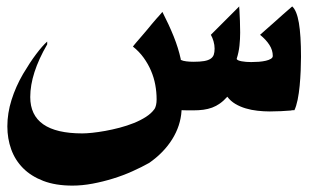

<svg xmlns="http://www.w3.org/2000/svg" viewBox="-20 -374 1031 598"><path d="M917.5 -197.3Q917.5 -177.7 916.5 -153.8Q915.5 -129.9 913.3 -106.7Q911.1 -83.5 907 -63.2Q902.8 -43 897 -30.8Q894.5 -30.8 892.3 -30.8Q890.1 -30.8 887.7 -30.3L886.2 -29.8Q873 -28.8 855.7 -27.8Q838.4 -26.9 820.3 -26.9Q801.3 -26.9 782 -29.1Q762.7 -31.2 745.4 -36.4Q728 -41.5 713.1 -50.3Q698.2 -59.1 688 -72.8Q676.8 -60.1 665 -51.8Q653.3 -43.5 640.6 -38.8Q627.9 -34.2 613.5 -32.2Q599.1 -30.3 582 -30.3Q573.7 -30.3 564 -30.3Q554.2 -30.3 545.4 -30.8V-28.8Q542.5 17.6 516.4 59.6Q490.2 101.6 444.8 133.3Q421.4 146.5 392.6 159.4Q363.8 172.4 332.3 182.1Q300.8 191.9 268.3 198Q235.8 204.1 205.6 204.1Q153.3 204.1 115 189.5Q76.7 174.8 51.8 149.7Q26.9 124.5 14.9 91.1Q2.9 57.6 2.9 19.5Q2.9 -21.5 15.9 -62.7Q28.8 -104 51.8 -143.6Q73.2 -179.7 92.5 -205.3Q111.8 -231 127 -244.6V-235.8Q74.2 -145 74.2 -71.8Q74.2 41.5 236.3 41.5Q248.5 41.5 267.3 39.6Q286.1 37.6 307.9 33.7Q329.6 29.8 352.8 23.7Q376 17.6 396.7 9.3Q417.5 1 434.6 -10Q451.7 -21 460.9 -34.2V-33.7Q467.8 -44.9 467.8 -64.5Q467.8 -87.4 463.6 -109.9Q459.5 -132.3 450.4 -153.6Q441.4 -174.8 427.5 -194.1Q413.6 -213.4 394 -229Q396.5 -231.9 399.2 -235.6Q401.9 -239.3 404.3 -241.7Q412.6 -251.5 421.1 -261.2Q429.7 -271 439 -282.2Q445.8 -290.5 452.9 -299.1Q460 -307.6 467.3 -315.9Q472.2 -321.3 476.8 -326.4Q481.4 -331.5 485.8 -336.9Q506.3 -296.9 521 -260.5Q535.6 -224.1 543 -189.9V-187.5Q549.8 -184.1 560.5 -182.9Q571.3 -181.6 582.5 -181.6Q603 -181.6 615.7 -183.8Q628.4 -186 635.7 -190.9Q643.1 -195.8 645.8 -203.6Q648.4 -211.4 648.4 -222.7Q648.4 -233.9 645 -245.6Q641.6 -257.3 636.7 -265.6L725.1 -354Q725.1 -351.6 725.1 -349.4Q725.1 -347.2 725.6 -344.7Q726.6 -327.1 727.3 -308.6Q728 -290 728 -272.5Q728 -252 725.8 -231.4Q723.6 -210.9 717.3 -191.4V-189.9Q719.7 -185.5 732.7 -183.1Q745.6 -180.7 762.2 -180.7Q774.4 -180.7 786.4 -181.6Q798.3 -182.6 807.9 -184.8Q817.4 -187 823.5 -190.7Q829.6 -194.3 829.6 -199.7Q829.6 -217.8 819.1 -234.1Q808.6 -250.5 790 -265.6Q801.3 -275.9 813.5 -286.4Q825.7 -296.9 835.9 -306.2Q848.6 -317.9 862.1 -329.6Q875.5 -341.3 890.1 -354Q904.3 -341.3 910.9 -302.7Q917.5 -264.2 917.5 -197.3Z"/></svg>

Font: XB Khoramshahr
Style: Bold
Weight: 700
Designer: Behnam
Foundry: Irmug
Version: Version 8.005 2009